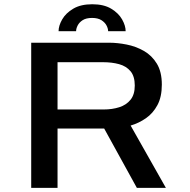

<svg xmlns="http://www.w3.org/2000/svg" viewBox="-20 -906 915 926"><path d="M130.5 0V-700H505.5Q546.5 -700 590.8 -691.2Q635 -682.5 673.8 -660.5Q712.5 -638.5 736.5 -599Q760.5 -559.5 760.5 -498Q760.5 -438.5 739.2 -399Q718 -359.5 683.8 -335.8Q649.5 -312 610 -300.5L780 0H640L482.5 -286H257.5V0ZM257.5 -378H480.5Q521 -378 555 -388.8Q589 -399.5 609.5 -424.8Q630 -450 630 -493.5Q630 -538 609.5 -562.5Q589 -587 554.5 -596.5Q520 -606 477.5 -606H257.5ZM425 -885.5Q480.5 -885.5 516 -864.2Q551.5 -843 568.8 -812.5Q586 -782 586 -755.5H501.5Q501.5 -768 493.8 -783Q486 -798 469 -808.8Q452 -819.5 424 -819.5Q395.5 -819.5 378.8 -808.8Q362 -798 354.5 -783Q347 -768 347 -755.5H262.5Q262.5 -782 280 -812.5Q297.5 -843 333.5 -864.2Q369.5 -885.5 425 -885.5Z"/></svg>

Font: Trispace SemiExpanded Medium
Style: Regular
Weight: 500
Width: 6
Designer: Tyler Finck
Foundry: Etcetera Type Company
Version: Version 1.210; ttfautohint (v1.8.3)